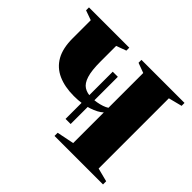

<svg xmlns="http://www.w3.org/2000/svg" viewBox="-118 -670 837 837"><g transform="rotate(45 301.0 -251.0)"><path d="M295.5 0V-19.5L375 -35.5V-224.5Q356.5 -207 319.8 -194.8Q283 -182.5 232 -182.5Q175.5 -182.5 134.8 -200.8Q94 -219 72.2 -257.2Q50.5 -295.5 50.5 -356.5V-468.5L5.5 -484.5V-502.5H254V-484.5L208 -467.5V-370.5Q208 -316 217.5 -285.8Q227 -255.5 245.5 -243.8Q264 -232 291.5 -232Q307 -232 322.8 -234.8Q338.5 -237.5 352.2 -242.2Q366 -247 375 -253V-467.5L329 -484.5V-502.5H594.5V-484.5L532 -468.5V-35.5L594.5 -19.5V0ZM277 -86.5V-377.5H308.5V-86.5Z"/></g></svg>

Font: Merriweather 144pt ExtraBold
Style: Regular
Weight: 800
Version: Version 2.100